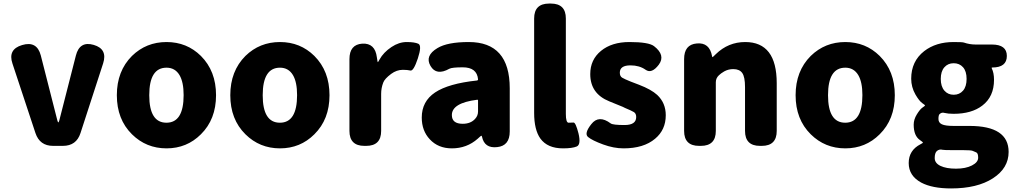

<svg xmlns="http://www.w3.org/2000/svg" viewBox="-20 -819 5700 1078"><path d="M278 0Q203 0 179 -72L50 -462Q23 -542 104 -566Q187 -591 209 -508L302 -143Q305 -132 307.5 -132Q310 -132 313 -143L406 -507Q427 -590 506 -567Q585 -544 559 -463L432 -72Q409 0 333 0Z M721 -65Q636 -149 636 -284.5Q636 -420 721 -505Q801 -583 915 -583Q1029 -583 1108 -505Q1193 -420 1193 -284.5Q1193 -149 1108 -65Q1029 14 915 14Q801 14 721 -65ZM1011 -285Q1011 -358 988 -397Q963 -439 915 -439Q818 -439 818 -284.5Q818 -130 914.5 -130Q1011 -130 1011 -285Z M1358 -65Q1273 -149 1273 -284.5Q1273 -420 1358 -505Q1438 -583 1552 -583Q1666 -583 1745 -505Q1830 -420 1830 -284.5Q1830 -149 1745 -65Q1666 14 1552 14Q1438 14 1358 -65ZM1648 -285Q1648 -358 1625 -397Q1600 -439 1552 -439Q1455 -439 1455 -284.5Q1455 -130 1551.5 -130Q1648 -130 1648 -285Z M2026 0Q1942 0 1942 -84V-487Q1942 -569 2014 -574Q2086 -578 2096 -497L2099 -478Q2100 -470 2101.5 -470Q2103 -470 2111 -485Q2133 -525 2178 -555Q2220 -583 2263.5 -583Q2307 -583 2328.5 -573.5Q2350 -564 2326 -491Q2302 -419 2284.5 -423Q2267 -427 2242 -427Q2207 -427 2176 -404Q2140 -377 2132 -356Q2120 -325 2120 -292V-84Q2120 0 2036 0Z M2517 14Q2440 14 2393 -37Q2348 -85 2348 -159Q2348 -250 2423 -300Q2498 -350 2658 -367Q2664 -368 2664 -374Q2658 -441 2578 -441Q2518 -441 2503 -433Q2430 -392 2397 -449Q2364 -506 2436 -549Q2492 -583 2612 -583Q2842 -583 2842 -323V-81Q2842 0 2771 7Q2700 15 2686 -52Q2685 -57 2682.5 -57Q2680 -57 2662 -40Q2601 14 2517 14ZM2578 -124Q2622 -124 2647 -151Q2664 -169 2664 -193V-255Q2664 -260 2659 -259Q2517 -241 2517 -173Q2517 -124 2578 -124Z M3141 14Q3054 14 3014 -41Q2979 -90 2979 -185V-715Q2979 -799 3063 -799H3073Q3157 -799 3157 -715V-179Q3157 -130 3172.5 -130Q3188 -130 3200 -131Q3212 -132 3228 -70Q3243 -7 3218 3.5Q3193 14 3141 14Z M3481 14Q3426 14 3366 -8Q3306 -30 3282 -49.5Q3258 -69 3300 -122Q3342 -176 3409 -126Q3421 -117 3486.5 -117Q3552 -117 3552 -162Q3552 -182 3538.5 -190Q3525 -198 3489 -213L3477 -219Q3439 -235 3401 -250Q3294 -293 3294 -403Q3294 -484 3354.5 -533.5Q3415 -583 3514 -583Q3622 -583 3652 -560Q3718 -509 3679 -456Q3639 -403 3604.5 -427.5Q3570 -452 3520 -452Q3460 -452 3460 -411Q3460 -391 3473 -383Q3486 -375 3521 -361L3568 -343Q3636 -317 3670 -286Q3718 -241 3718 -172Q3718 -90 3658 -40Q3594 14 3481 14Z M3905 0Q3821 0 3821 -84V-487Q3821 -569 3892 -575Q3964 -582 3978 -503Q3979 -498 3980.5 -498Q3982 -498 3999 -515Q4069 -583 4164 -583Q4341 -583 4341 -352V-84Q4341 0 4257 0H4247Q4163 0 4163 -84V-330Q4163 -387 4147.5 -409Q4132 -431 4097 -431Q4069 -431 4046 -418Q4027 -407 4016 -396Q3999 -380 3999 -357V-84Q3999 0 3915 0Z M4532 -65Q4447 -149 4447 -284.5Q4447 -420 4532 -505Q4612 -583 4726 -583Q4840 -583 4919 -505Q5004 -420 5004 -284.5Q5004 -149 4919 -65Q4840 14 4726 14Q4612 14 4532 -65ZM4822 -285Q4822 -358 4799 -397Q4774 -439 4726 -439Q4629 -439 4629 -284.5Q4629 -130 4725.5 -130Q4822 -130 4822 -285Z M5320 239Q5214 239 5152 206Q5082 168 5082 96.5Q5082 25 5148 -9Q5162 -16 5162 -18.5Q5162 -21 5146 -32Q5110 -56 5110 -119Q5110 -148 5127.5 -176.5Q5145 -205 5158 -214Q5174 -225 5174 -227Q5174 -229 5158 -240Q5141 -252 5120 -288Q5096 -330 5096 -377Q5096 -475 5169 -532Q5235 -583 5334 -583Q5384 -583 5392 -580Q5424 -569 5458 -569H5549Q5633 -569 5633 -505Q5633 -440 5551 -440Q5546 -440 5548 -436Q5561 -410 5561 -371Q5561 -276 5495 -226Q5435 -180 5334 -180Q5303 -180 5283 -185Q5267 -190 5255 -178Q5249 -172 5249 -151Q5249 -130 5268.5 -121Q5288 -112 5333 -112H5423Q5643 -112 5643 34Q5643 125 5555 182Q5467 239 5320 239ZM5389 24H5335Q5279 24 5272 22Q5254 17 5240 29Q5228 40 5228 68.5Q5228 97 5260.5 112.5Q5293 128 5347.5 128Q5402 128 5437 110Q5472 92 5472 66.5Q5472 41 5461 36.5Q5450 32 5441 28Q5432 24 5389 24ZM5282 -310.5Q5302 -287 5334.5 -287Q5367 -287 5387 -310Q5407 -333 5407 -376Q5407 -419 5387 -441.5Q5367 -464 5334.5 -464Q5302 -464 5282 -441Q5262 -418 5262 -376Q5262 -334 5282 -310.5Z"/></svg>

Font: Resource Han Rounded KR Heavy
Style: Regular
Weight: 900
Designer: Cyano Hao (round all glyphs); Ryoko NISHIZUKA 西塚涼子 (kana, bopomofo & ideographs); Paul D. Hunt (Latin, Greek & Cyrillic)
Foundry: Cyano Hao
Version: 0.990